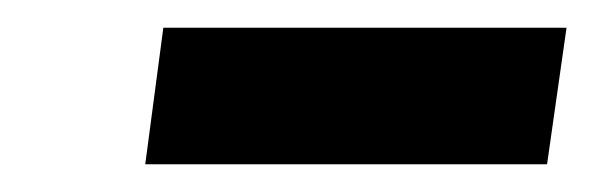

<svg xmlns="http://www.w3.org/2000/svg" viewBox="-20 -778 433 140"><path d="M378.9 -658.2H85.9L99.1 -757.8H393.1Z"/></svg>

Font: FiraGO SemiBold
Style: Italic
Weight: 600
Italic angle: -8°
Designer: bBox Type GmbH
Foundry: bBox Type GmbH
Version: Version 1.001;PS 001.001;hotconv 1.0.88;makeotf.lib2.5.64775